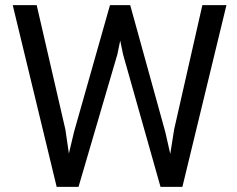

<svg xmlns="http://www.w3.org/2000/svg" viewBox="-20 -731 927 751"><path d="M235.8 -224.1 249.5 -130.4 269.5 -214.8 410.2 -710.9H489.3L626.5 -214.8L646 -128.9L661.1 -224.6L771.5 -710.9H865.7L693.4 0H607.9L461.4 -518.1L450.2 -572.3L439 -518.1L287.1 0H201.7L29.8 -710.9H123.5Z"/></svg>

Font: Dirooz
Style: Regular
Weight: 400
Foundry: DejaVu fonts team - Redesigned by Saber Rastikerdar
Version: Version 0.2.1